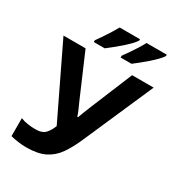

<svg xmlns="http://www.w3.org/2000/svg" viewBox="-219 -1064 1101 1204"><g transform="rotate(30 331.5 -462.0)"><path d="M663 -714 442 -209Q412 -140 378 -91Q344 -42 292.5 -16Q241 10 157 10Q131 10 100 6Q69 2 43 -5V-135Q67 -125 95.5 -121Q124 -117 150 -117Q200 -117 222 -141.5Q244 -166 257 -201L10 -714H170L303 -405Q310 -390 322 -362.5Q334 -335 340 -316H345Q351 -334 362.5 -363Q374 -392 383 -414L507 -714ZM631 -934V-924Q623 -911 604 -891Q585 -871 560 -849Q535 -827 510.5 -807.5Q486 -788 468 -774H389V-787Q403 -806 421 -832Q439 -858 456 -885Q473 -912 484 -934ZM437 -934V-924Q429 -911 410 -891Q391 -871 366 -849Q341 -827 316.5 -807.5Q292 -788 274 -774H195V-787Q209 -806 226.5 -832Q244 -858 261 -885Q278 -912 290 -934Z"/></g></svg>

Font: Noto Sans
Style: Bold
Weight: 700
Designer: Monotype Design Team
Foundry: Monotype Imaging Inc.
Version: Version 2.000;GOOG;noto-source:20170915:90ef993387c0; ttfaut